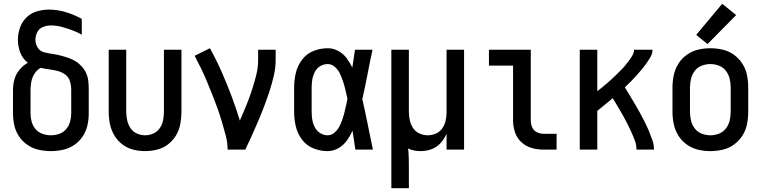

<svg xmlns="http://www.w3.org/2000/svg" viewBox="-20 -794 4040 1019"><path d="M250 8Q282 8 314 1Q346 -6 373 -24Q400 -42 418.5 -69.5Q437 -97 444 -128.5Q451 -160 451 -192V-317Q451 -339 449 -361Q447 -383 438.5 -403Q430 -423 415 -440Q400 -457 381.5 -468.5Q363 -480 342.5 -487Q322 -494 300.5 -499.5Q279 -505 257.5 -508Q236 -511 214 -516.5Q192 -522 180 -541.5Q168 -561 168 -583Q168 -604 178 -623.5Q188 -643 208.5 -651Q229 -659 250 -659Q279 -659 307 -651.5Q335 -644 362 -634Q389 -624 414 -610V-694Q374 -716 329.5 -729.5Q285 -743 239 -743Q207 -743 175 -733.5Q143 -724 119.5 -700.5Q96 -677 85.5 -645.5Q75 -614 75 -581Q75 -547 88 -514Q101 -481 128 -461Q103 -447 84 -424.5Q65 -402 57 -374Q49 -346 49 -317V-192Q49 -160 56 -128.5Q63 -97 81.5 -69.5Q100 -42 127 -24Q154 -6 186 1Q218 8 250 8ZM250 -76Q228 -76 206 -83.5Q184 -91 169 -108.5Q154 -126 148 -148Q142 -170 142 -192V-317Q142 -340 146.5 -362Q151 -384 163.5 -403.5Q176 -423 196 -434Q218 -429 240.5 -426Q263 -423 285.5 -417.5Q308 -412 326.5 -398Q345 -384 351.5 -362Q358 -340 358 -317V-192Q358 -170 352 -148Q346 -126 331 -108.5Q316 -91 294.5 -83.5Q273 -76 250 -76Z M750 8Q782 8 814 0Q846 -8 872 -28Q898 -48 914.5 -76Q931 -104 937 -136Q943 -168 943 -200V-530H850V-200Q850 -178 845.5 -155.5Q841 -133 828 -114Q815 -95 794 -85.5Q773 -76 750 -76Q728 -76 706.5 -85.5Q685 -95 672.5 -114Q660 -133 655 -155.5Q650 -178 650 -200V-530H557V-200Q557 -168 563.5 -136Q570 -104 586.5 -76Q603 -48 629 -28Q655 -8 686.5 0Q718 8 750 8Z M1188 0H1282Q1300 -38 1317.5 -76.5Q1335 -115 1351.5 -154Q1368 -193 1383 -232.5Q1398 -272 1411 -312Q1424 -352 1433.5 -393.5Q1443 -435 1443 -477V-530H1350V-477Q1350 -435 1339.5 -393.5Q1329 -352 1315.5 -311.5Q1302 -271 1286 -231.5Q1270 -192 1253 -154Q1233 -220 1208.5 -285Q1184 -350 1156 -413.5Q1128 -477 1094 -538L1013 -498Q1031 -464 1047.5 -430Q1064 -396 1078.5 -361Q1093 -326 1107 -291Q1121 -256 1134 -220Q1147 -184 1157.5 -148Q1168 -112 1178 -75Q1188 -38 1188 0Z M1719 8Q1749 8 1776 -7.5Q1803 -23 1820.5 -47.5Q1838 -72 1851 -100Q1858 -50 1866 0H1959Q1945 -67 1931.5 -134.5Q1918 -202 1903 -268Q1918 -334 1930.5 -399.5Q1943 -465 1957 -530H1864Q1857 -483 1850 -435Q1837 -462 1819.5 -485.5Q1802 -509 1775.5 -523.5Q1749 -538 1719 -538Q1680 -538 1643.5 -523.5Q1607 -509 1583 -477Q1559 -445 1550 -407Q1541 -369 1541 -330V-200Q1541 -161 1550 -123Q1559 -85 1583 -53Q1607 -21 1643.5 -6.5Q1680 8 1719 8ZM1719 -76Q1698 -76 1679.5 -87.5Q1661 -99 1651 -118Q1641 -137 1637.5 -158Q1634 -179 1634 -200V-330Q1634 -351 1637.5 -372Q1641 -393 1651 -412.5Q1661 -432 1679.5 -443Q1698 -454 1719 -454Q1742 -454 1759.5 -437Q1777 -420 1786 -399.5Q1795 -379 1802 -357.5Q1809 -336 1814 -313.5Q1819 -291 1824 -269Q1820 -250 1816 -231Q1812 -212 1807 -193Q1802 -174 1795.5 -155.5Q1789 -137 1779.5 -120Q1770 -103 1754.5 -89.5Q1739 -76 1719 -76Z M2057 205H2150V103Q2150 76 2149.5 48.5Q2149 21 2146 -6Q2162 2 2179 5Q2196 8 2213 8Q2243 8 2271 -2.5Q2299 -13 2319 -35.5Q2339 -58 2350 -85V0H2443V-530H2350V-197Q2350 -175 2345 -153Q2340 -131 2327 -112.5Q2314 -94 2293 -85Q2272 -76 2250 -76Q2228 -76 2206.5 -85.5Q2185 -95 2172.5 -114Q2160 -133 2155 -155.5Q2150 -178 2150 -200V-530H2057Z M2863 0H2934V-84H2863Q2845 -84 2828 -93Q2811 -102 2804 -119.5Q2797 -137 2797 -155V-530H2575V-446H2703V-155Q2703 -123 2713 -92.5Q2723 -62 2746.5 -40Q2770 -18 2800.5 -9Q2831 0 2863 0Z M3057 0H3150V-206Q3192 -239 3232 -273Q3245 -251 3258 -229.5Q3271 -208 3283.5 -186Q3296 -164 3307.5 -141.5Q3319 -119 3329.5 -96Q3340 -73 3349 -49Q3358 -25 3358 0H3451Q3451 -26 3442 -51.5Q3433 -77 3423 -101Q3413 -125 3401 -148.5Q3389 -172 3376.5 -195Q3364 -218 3350.5 -240.5Q3337 -263 3323.5 -285.5Q3310 -308 3296 -331L3293 -327L3303 -337Q3318 -351 3332 -365.5Q3346 -380 3359.5 -395Q3373 -410 3386 -425.5Q3399 -441 3410.5 -457.5Q3422 -474 3432.5 -492Q3443 -510 3443 -530H3345Q3345 -514 3336 -499Q3327 -484 3317 -470.5Q3307 -457 3296.5 -444.5Q3286 -432 3274 -420.5Q3262 -409 3250.5 -397Q3239 -385 3226.5 -374Q3214 -363 3201.5 -352Q3189 -341 3176 -330.5Q3163 -320 3150 -310V-530H3057ZM3280 -316 3288 -323 3285 -320ZM3267 -304 3276 -312 3274 -310ZM3252 -290 3264 -301 3263 -300Q3258 -295 3252 -290Z M3735 -560 3887 -714 3813 -774 3675 -609ZM3750 8Q3783 8 3815.5 0.5Q3848 -7 3875 -26.5Q3902 -46 3920 -74Q3938 -102 3944.5 -134.5Q3951 -167 3951 -200V-330Q3951 -363 3944.5 -395.5Q3938 -428 3920 -456Q3902 -484 3875 -503.5Q3848 -523 3815.5 -530.5Q3783 -538 3750 -538Q3717 -538 3685 -530.5Q3653 -523 3625.5 -503.5Q3598 -484 3580.5 -456Q3563 -428 3556 -395.5Q3549 -363 3549 -330V-200Q3549 -167 3556 -134.5Q3563 -102 3580.5 -74Q3598 -46 3625.5 -26.5Q3653 -7 3685 0.5Q3717 8 3750 8ZM3750 -76Q3727 -76 3704.5 -84.5Q3682 -93 3667.5 -112Q3653 -131 3647.5 -154Q3642 -177 3642 -200V-330Q3642 -353 3647.5 -376Q3653 -399 3667.5 -418Q3682 -437 3704.5 -445.5Q3727 -454 3750 -454Q3773 -454 3795.5 -445.5Q3818 -437 3832.5 -418Q3847 -399 3852.5 -376Q3858 -353 3858 -330V-200Q3858 -177 3852.5 -154Q3847 -131 3832.5 -112Q3818 -93 3795.5 -84.5Q3773 -76 3750 -76Z"/></svg>

Font: Iosevka SS08 Medium
Style: Regular
Weight: 500
Monospace: yes
Designer: Belleve Invis
Foundry: Belleve Invis
Version: Version 3.4.3; ttfautohint (v1.8.3)